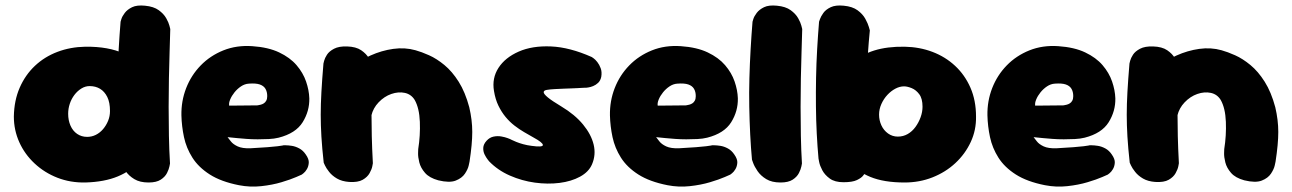

<svg xmlns="http://www.w3.org/2000/svg" viewBox="-20 -671 4757 707"><path d="M294 1Q239 2 191.5 -16.5Q144 -35 107.5 -69Q71 -103 51 -147.5Q31 -192 31 -242Q32 -301 52.5 -348Q73 -395 108.5 -428.5Q144 -462 191.5 -480Q239 -498 294 -499Q380 -500 436.5 -473.5Q493 -447 521 -391.5Q549 -336 549 -250Q549 -200 535.5 -155.5Q522 -111 492.5 -76.5Q463 -42 414 -21.5Q365 -1 294 1ZM301 -167Q318 -167 333 -174.5Q348 -182 359.5 -195.5Q371 -209 378 -226Q385 -243 385 -262Q385 -294 375 -314Q365 -334 348.5 -344Q332 -354 310 -354Q294 -354 279.5 -345Q265 -336 254 -321.5Q243 -307 237 -289Q231 -271 231 -252Q231 -228 239.5 -208.5Q248 -189 264 -178Q280 -167 301 -167ZM527 1Q495 1 474.5 -11.5Q454 -24 442.5 -41Q431 -58 426.5 -70.5Q422 -83 422 -83Q418 -126 415.5 -175.5Q413 -225 412 -277.5Q411 -330 412.5 -383.5Q414 -437 417 -489.5Q420 -542 424 -591Q424 -591 427 -601Q430 -611 439.5 -623.5Q449 -636 466.5 -644.5Q484 -653 514 -650Q546 -647 564.5 -633.5Q583 -620 592 -604Q601 -588 604 -576Q607 -564 607 -564Q606 -526 604.5 -479.5Q603 -433 602 -382Q601 -331 601 -277.5Q601 -224 602 -171Q603 -118 606 -69Q606 -69 604 -58.5Q602 -48 595 -34Q588 -20 572 -9.5Q556 1 527 1Z M860 11Q794 -2 752.5 -28.5Q711 -55 688.5 -90.5Q666 -126 657.5 -166Q649 -206 648 -246Q647 -299 665.5 -346.5Q684 -394 719 -430Q754 -466 802.5 -485.5Q851 -505 909 -501Q968 -497 1008 -478Q1048 -459 1072 -431Q1096 -403 1107 -371Q1118 -339 1119 -309Q1120 -262 1094.5 -221Q1069 -180 1006 -164Q990 -160 970 -159Q950 -158 929 -158Q908 -158 888 -159.5Q868 -161 852.5 -162.5Q837 -164 827.5 -165Q818 -166 818 -166Q822 -161 830 -150.5Q838 -140 855 -132Q872 -124 902 -125Q941 -127 965 -129Q989 -131 1002 -132.5Q1015 -134 1019.5 -135Q1024 -136 1024 -136Q1024 -136 1032.5 -136Q1041 -136 1054.5 -134Q1068 -132 1082 -124.5Q1096 -117 1106 -102Q1118 -85 1117 -71.5Q1116 -58 1110 -48Q1104 -38 1097.5 -33Q1091 -28 1091 -28Q1091 -28 1070.5 -19Q1050 -10 1016.5 0Q983 10 942 14.5Q901 19 860 11ZM824 -282 927 -283Q927 -283 930.5 -283.5Q934 -284 940 -285.5Q946 -287 951.5 -290.5Q957 -294 960.5 -300.5Q964 -307 964 -317Q964 -333 957.5 -344Q951 -355 936.5 -360Q922 -365 896 -363Q881 -362 867.5 -353Q854 -344 843.5 -331Q833 -318 827.5 -304.5Q822 -291 824 -282Z M1594 -7Q1561 -16 1545 -34.5Q1529 -53 1524 -73Q1519 -93 1519.5 -107.5Q1520 -122 1520 -122Q1528 -172 1526 -222.5Q1524 -273 1507 -303Q1494 -324 1470.5 -329Q1447 -334 1421 -325Q1395 -316 1374 -294Q1354 -273 1347.5 -245.5Q1341 -218 1341 -192Q1341 -166 1339 -150Q1338 -129 1337.5 -119Q1337 -109 1337.5 -103Q1338 -97 1336 -86Q1336 -86 1335.5 -77.5Q1335 -69 1330 -57.5Q1325 -46 1311 -37Q1297 -28 1269 -26Q1247 -25 1229.5 -37.5Q1212 -50 1202 -62.5Q1192 -75 1192 -75Q1183 -87 1181 -99.5Q1179 -112 1179.5 -131.5Q1180 -151 1178 -183Q1172 -223 1171 -248Q1170 -273 1173.5 -291Q1177 -309 1186 -326.5Q1195 -344 1211 -368Q1234 -396 1268.5 -422Q1303 -448 1344 -466.5Q1385 -485 1428 -491Q1471 -497 1510 -486Q1532 -480 1560 -467.5Q1588 -455 1616.5 -431.5Q1645 -408 1669 -370Q1693 -332 1708 -276Q1719 -229 1719 -185Q1719 -141 1709 -76Q1709 -76 1706 -62Q1703 -48 1692 -31.5Q1681 -15 1658 -6Q1635 3 1594 -7ZM1266 -1Q1239 -3 1221 -13.5Q1203 -24 1192 -38Q1181 -52 1176.5 -62Q1172 -72 1172 -72Q1166 -126 1163.5 -168Q1161 -210 1161 -248.5Q1161 -287 1163.5 -332Q1166 -377 1171 -437Q1171 -437 1173.5 -447Q1176 -457 1184 -469.5Q1192 -482 1210 -491.5Q1228 -501 1258 -500Q1291 -499 1310 -486Q1329 -473 1338.5 -456.5Q1348 -440 1351 -427.5Q1354 -415 1354 -415Q1351 -367 1349.5 -328Q1348 -289 1348 -251Q1348 -213 1349 -169.5Q1350 -126 1353 -70Q1353 -70 1351 -59Q1349 -48 1341 -33.5Q1333 -19 1315.5 -9Q1298 1 1266 -1Z M1937 -134Q1979 -128 1979 -137Q1979 -146 1944 -165Q1928 -174 1910 -184.5Q1892 -195 1874.5 -208.5Q1857 -222 1842 -240Q1827 -258 1815.5 -281.5Q1804 -305 1799 -336Q1791 -383 1815.5 -421Q1840 -459 1890 -481Q1940 -503 2009 -500Q2078 -497 2159 -461Q2159 -461 2165.5 -456.5Q2172 -452 2179.5 -442.5Q2187 -433 2192 -419.5Q2197 -406 2194 -388Q2191 -374 2182.5 -366Q2174 -358 2164 -354Q2154 -350 2146.5 -349Q2139 -348 2139 -348Q2139 -348 2135 -348Q2131 -348 2124 -347.5Q2117 -347 2106.5 -346.5Q2096 -346 2083.5 -345.5Q2071 -345 2056 -344.5Q2041 -344 2024 -343Q2005 -342 1993.5 -340Q1982 -338 1982 -331.5Q1982 -325 1997 -312.5Q2012 -300 2047 -279Q2097 -249 2127 -212.5Q2157 -176 2166 -138.5Q2175 -101 2160 -66Q2148 -38 2116 -20.5Q2084 -3 2040.5 2.5Q1997 8 1949.5 1.5Q1902 -5 1857.5 -24.5Q1813 -44 1781 -77Q1781 -77 1775.5 -84Q1770 -91 1764.5 -102Q1759 -113 1759.5 -126.5Q1760 -140 1772 -153Q1783 -165 1797.5 -168Q1812 -171 1826 -168.5Q1840 -166 1849 -162.5Q1858 -159 1858 -159Q1858 -159 1864 -156Q1870 -153 1881 -148.5Q1892 -144 1906.5 -140Q1921 -136 1937 -134Z M2438 11Q2372 -2 2330.5 -28.5Q2289 -55 2266.5 -90.5Q2244 -126 2235.5 -166Q2227 -206 2226 -246Q2225 -299 2243.5 -346.5Q2262 -394 2297 -430Q2332 -466 2380.5 -485.5Q2429 -505 2487 -501Q2546 -497 2586 -478Q2626 -459 2650 -431Q2674 -403 2685 -371Q2696 -339 2697 -309Q2698 -262 2672.5 -221Q2647 -180 2584 -164Q2568 -160 2548 -159Q2528 -158 2507 -158Q2486 -158 2466 -159.5Q2446 -161 2430.5 -162.5Q2415 -164 2405.5 -165Q2396 -166 2396 -166Q2400 -161 2408 -150.5Q2416 -140 2433 -132Q2450 -124 2480 -125Q2519 -127 2543 -129Q2567 -131 2580 -132.5Q2593 -134 2597.5 -135Q2602 -136 2602 -136Q2602 -136 2610.5 -136Q2619 -136 2632.5 -134Q2646 -132 2660 -124.5Q2674 -117 2684 -102Q2696 -85 2695 -71.5Q2694 -58 2688 -48Q2682 -38 2675.5 -33Q2669 -28 2669 -28Q2669 -28 2648.5 -19Q2628 -10 2594.5 0Q2561 10 2520 14.5Q2479 19 2438 11ZM2402 -282 2505 -283Q2505 -283 2508.5 -283.5Q2512 -284 2518 -285.5Q2524 -287 2529.5 -290.5Q2535 -294 2538.5 -300.5Q2542 -307 2542 -317Q2542 -333 2535.5 -344Q2529 -355 2514.5 -360Q2500 -365 2474 -363Q2459 -362 2445.5 -353Q2432 -344 2421.5 -331Q2411 -318 2405.5 -304.5Q2400 -291 2402 -282Z M2854 1Q2822 1 2801.5 -11.5Q2781 -24 2769.5 -41Q2758 -58 2753.5 -70.5Q2749 -83 2749 -83Q2745 -126 2742.5 -175.5Q2740 -225 2739 -277.5Q2738 -330 2739.5 -383.5Q2741 -437 2744 -489.5Q2747 -542 2751 -591Q2751 -591 2754 -601Q2757 -611 2766.5 -623.5Q2776 -636 2793.5 -644.5Q2811 -653 2841 -650Q2873 -647 2891.5 -633.5Q2910 -620 2919 -604Q2928 -588 2931 -576Q2934 -564 2934 -564Q2933 -526 2931.5 -479.5Q2930 -433 2929 -382Q2928 -331 2928 -277.5Q2928 -224 2929 -171Q2930 -118 2933 -69Q2933 -69 2931 -58.5Q2929 -48 2922 -34Q2915 -20 2899 -9.5Q2883 1 2854 1Z M3311 1Q3235 1 3185 -19.5Q3135 -40 3107.5 -75Q3080 -110 3068.5 -155Q3057 -200 3057 -250Q3057 -314 3072.5 -361.5Q3088 -409 3119.5 -439.5Q3151 -470 3199 -485Q3247 -500 3311 -499Q3366 -498 3413.5 -480Q3461 -462 3497 -428.5Q3533 -395 3553.5 -348Q3574 -301 3574 -242Q3575 -192 3554.5 -148Q3534 -104 3498 -70.5Q3462 -37 3414 -18Q3366 1 3311 1ZM3086 0Q3054 0 3035.5 -13.5Q3017 -27 3008 -44Q2999 -61 2996.5 -74Q2994 -87 2994 -87Q2990 -131 2987.5 -179.5Q2985 -228 2984.5 -280Q2984 -332 2985 -385Q2986 -438 2989 -490Q2992 -542 2996 -591Q2996 -591 2999.5 -601Q3003 -611 3012 -623.5Q3021 -636 3039 -644.5Q3057 -653 3087 -650Q3119 -647 3138 -633Q3157 -619 3166.5 -601.5Q3176 -584 3179.5 -571.5Q3183 -559 3183 -559Q3179 -519 3175.5 -468.5Q3172 -418 3168.5 -362.5Q3165 -307 3163 -249.5Q3161 -192 3161 -136.5Q3161 -81 3164 -32Q3164 -32 3158 -24Q3152 -16 3135.5 -8Q3119 0 3086 0ZM3286 -168Q3306 -168 3322.5 -177.5Q3339 -187 3351 -203.5Q3363 -220 3370 -239.5Q3377 -259 3377 -278Q3377 -308 3365 -324Q3353 -340 3337 -346.5Q3321 -353 3309 -353Q3293 -353 3277 -344.5Q3261 -336 3247.5 -321.5Q3234 -307 3225.5 -288Q3217 -269 3217 -249Q3217 -228 3225.5 -209.5Q3234 -191 3250 -179.5Q3266 -168 3286 -168Z M3828 11Q3762 -2 3720.5 -28.5Q3679 -55 3656.5 -90.5Q3634 -126 3625.5 -166Q3617 -206 3616 -246Q3615 -299 3633.5 -346.5Q3652 -394 3687 -430Q3722 -466 3770.5 -485.5Q3819 -505 3877 -501Q3936 -497 3976 -478Q4016 -459 4040 -431Q4064 -403 4075 -371Q4086 -339 4087 -309Q4088 -262 4062.5 -221Q4037 -180 3974 -164Q3958 -160 3938 -159Q3918 -158 3897 -158Q3876 -158 3856 -159.5Q3836 -161 3820.5 -162.5Q3805 -164 3795.5 -165Q3786 -166 3786 -166Q3790 -161 3798 -150.5Q3806 -140 3823 -132Q3840 -124 3870 -125Q3909 -127 3933 -129Q3957 -131 3970 -132.5Q3983 -134 3987.5 -135Q3992 -136 3992 -136Q3992 -136 4000.5 -136Q4009 -136 4022.5 -134Q4036 -132 4050 -124.5Q4064 -117 4074 -102Q4086 -85 4085 -71.5Q4084 -58 4078 -48Q4072 -38 4065.5 -33Q4059 -28 4059 -28Q4059 -28 4038.5 -19Q4018 -10 3984.5 0Q3951 10 3910 14.5Q3869 19 3828 11ZM3792 -282 3895 -283Q3895 -283 3898.5 -283.5Q3902 -284 3908 -285.5Q3914 -287 3919.5 -290.5Q3925 -294 3928.5 -300.5Q3932 -307 3932 -317Q3932 -333 3925.5 -344Q3919 -355 3904.5 -360Q3890 -365 3864 -363Q3849 -362 3835.5 -353Q3822 -344 3811.5 -331Q3801 -318 3795.5 -304.5Q3790 -291 3792 -282Z M4562 -7Q4529 -16 4513 -34.5Q4497 -53 4492 -73Q4487 -93 4487.5 -107.5Q4488 -122 4488 -122Q4496 -172 4494 -222.5Q4492 -273 4475 -303Q4462 -324 4438.5 -329Q4415 -334 4389 -325Q4363 -316 4342 -294Q4322 -273 4315.5 -245.5Q4309 -218 4309 -192Q4309 -166 4307 -150Q4306 -129 4305.5 -119Q4305 -109 4305.5 -103Q4306 -97 4304 -86Q4304 -86 4303.5 -77.5Q4303 -69 4298 -57.5Q4293 -46 4279 -37Q4265 -28 4237 -26Q4215 -25 4197.5 -37.5Q4180 -50 4170 -62.5Q4160 -75 4160 -75Q4151 -87 4149 -99.5Q4147 -112 4147.5 -131.5Q4148 -151 4146 -183Q4140 -223 4139 -248Q4138 -273 4141.5 -291Q4145 -309 4154 -326.5Q4163 -344 4179 -368Q4202 -396 4236.5 -422Q4271 -448 4312 -466.5Q4353 -485 4396 -491Q4439 -497 4478 -486Q4500 -480 4528 -467.5Q4556 -455 4584.5 -431.5Q4613 -408 4637 -370Q4661 -332 4676 -276Q4687 -229 4687 -185Q4687 -141 4677 -76Q4677 -76 4674 -62Q4671 -48 4660 -31.5Q4649 -15 4626 -6Q4603 3 4562 -7ZM4234 -1Q4207 -3 4189 -13.5Q4171 -24 4160 -38Q4149 -52 4144.5 -62Q4140 -72 4140 -72Q4134 -126 4131.5 -168Q4129 -210 4129 -248.5Q4129 -287 4131.5 -332Q4134 -377 4139 -437Q4139 -437 4141.5 -447Q4144 -457 4152 -469.5Q4160 -482 4178 -491.5Q4196 -501 4226 -500Q4259 -499 4278 -486Q4297 -473 4306.5 -456.5Q4316 -440 4319 -427.5Q4322 -415 4322 -415Q4319 -367 4317.5 -328Q4316 -289 4316 -251Q4316 -213 4317 -169.5Q4318 -126 4321 -70Q4321 -70 4319 -59Q4317 -48 4309 -33.5Q4301 -19 4283.5 -9Q4266 1 4234 -1Z"/></svg>

Font: Sour Gummy Black
Style: Regular
Weight: 900
Designer: Stefie Justprince
Foundry: Eifetstype
Version: Version 1.000